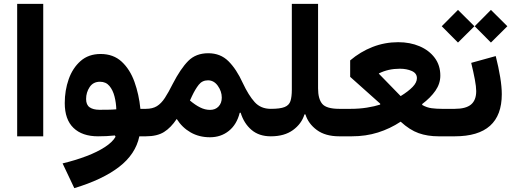

<svg xmlns="http://www.w3.org/2000/svg" viewBox="-20 -705 2647 993"><path d="M203.6 0H68.8V-685.1H203.6Z M577.6 2.4 574.2 -4.4Q552.2 -2 529.8 -1Q507.3 0 486.8 0Q405.3 0 360.1 -43.5Q314.9 -86.9 314.9 -171.9Q314.9 -237.3 335.2 -295.2Q355.5 -353 396.7 -389.4Q438 -425.8 500.5 -425.8Q566.4 -425.8 609.4 -386Q652.3 -346.2 675.5 -281.5Q698.7 -216.8 706.1 -142.1H734.4V0H700.7Q681.2 92.8 595.7 158.4Q510.3 224.1 364.3 268.1L303.7 140.1Q370.6 124 427 102.5Q483.4 81.1 522.7 55.4Q562 29.8 577.6 2.4ZM581.5 -139.6Q580.6 -172.9 572.3 -205.8Q564 -238.8 545.9 -260.5Q527.8 -282.2 497.1 -282.2Q461.9 -282.2 443.6 -254.6Q425.3 -227.1 425.3 -192.9Q425.3 -162.6 443.8 -149.9Q462.4 -137.2 494.1 -137.2Q515.6 -137.2 537.4 -137.5Q559.1 -137.7 581.5 -139.6Z M734.4 -142.1Q769 -142.1 791.5 -156Q814 -169.9 832.8 -198.7Q851.6 -227.5 873.5 -271.5Q914.1 -350.1 953.6 -389.9Q993.2 -429.7 1057.1 -429.7Q1120.1 -429.7 1161.6 -388.4Q1203.1 -347.2 1235.8 -275.4Q1265.6 -211.9 1297.1 -177Q1328.6 -142.1 1380.4 -142.1H1380.9V0H1380.4Q1319.8 0 1280.8 -33.2Q1241.7 -66.4 1224.6 -122.1L1219.7 -121.6Q1204.6 -61 1163.6 -28.1Q1122.6 4.9 1065.9 4.9Q1009.8 4.9 965.8 -20.3Q921.9 -45.4 894 -89.8Q863.8 -44.4 828.1 -22.2Q792.5 0 734.4 0Q723.6 0 719 -16.8Q714.4 -33.7 714.4 -71.3Q714.4 -108.9 719 -125.5Q723.6 -142.1 734.4 -142.1ZM962.4 -185.1Q990.2 -161.6 1015.4 -149.2Q1040.5 -136.7 1066.4 -136.7Q1093.8 -136.7 1110.4 -154.3Q1127 -171.9 1127 -200.2Q1127 -232.4 1106.7 -261Q1086.4 -289.6 1055.7 -289.6Q1025.9 -289.6 1007.8 -266.6Q989.7 -243.7 972.7 -207.5Z M1554.7 -113.3Q1539.6 -64.5 1495.1 -32.2Q1450.7 0 1380.9 0Q1371.6 0 1366.2 -14.9Q1360.8 -29.8 1360.8 -71.3Q1360.8 -113.3 1366.2 -127.7Q1371.6 -142.1 1380.9 -142.1Q1428.7 -142.1 1451.9 -151.4Q1475.1 -160.6 1482.2 -182.4Q1489.3 -204.1 1489.3 -241.7V-685.1H1625V-248Q1625 -193.4 1646.7 -167.7Q1668.5 -142.1 1734.9 -142.1H1735.4V0H1734.9Q1663.1 0 1618.9 -32.5Q1574.7 -64.9 1559.6 -113.3Z M2039.6 -486.8Q2100.6 -486.8 2149.9 -465.8Q2199.2 -444.8 2228.3 -406Q2257.3 -367.2 2257.3 -314Q2257.3 -272.5 2232.2 -236.1Q2207 -199.7 2163.6 -167V-162.1Q2188 -148.4 2212.4 -145.3Q2236.8 -142.1 2265.1 -142.1H2313V0H2248.5Q2190.9 0 2145 -16.4Q2099.1 -32.7 2052.2 -75.7Q1997.6 -39.6 1934.8 -19.8Q1872.1 0 1799.3 0H1735.4Q1724.6 0 1720 -17.1Q1715.3 -34.2 1715.3 -71.3Q1715.3 -108.9 1720 -125.5Q1724.6 -142.1 1735.4 -142.1H1793.9Q1837.9 -142.1 1877.7 -148.4Q1917.5 -154.8 1946.3 -164.1V-168.9L1791 -307.6V-392.6Q1843.8 -437.5 1907 -462.2Q1970.2 -486.8 2039.6 -486.8ZM2047.9 -349.6Q1987.8 -349.6 1939.5 -325.2V-323.7L2052.2 -208Q2091.8 -232.4 2114 -255.4Q2136.2 -278.3 2136.2 -300.8Q2136.2 -326.2 2109.6 -337.9Q2083 -349.6 2047.9 -349.6Z M2543.9 -415Q2558.6 -356.9 2566.9 -306.4Q2575.2 -255.9 2575.2 -217.8Q2575.2 0 2332 0H2313Q2293 0 2293 -71.3Q2293 -142.1 2313 -142.1H2332Q2389.6 -142.1 2416.3 -164.6Q2442.9 -187 2442.9 -233.9Q2442.9 -256.3 2435.8 -294.2Q2428.7 -332 2417 -379.9ZM2264.6 -569.3 2348.6 -653.8 2433.6 -569.3 2348.6 -484.9ZM2435.1 -569.3 2519 -653.8 2604 -569.3 2519 -484.9Z"/></svg>

Font: Estedad-FD Bold
Style: Regular
Weight: 700
Designer: Amin Abedi
Version: Version 7.3